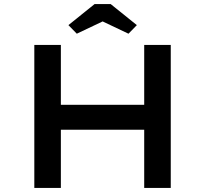

<svg xmlns="http://www.w3.org/2000/svg" viewBox="-20 -920 1005 940"><path d="M686 0V-700H816V0ZM148 0V-700H278V0ZM202 -285V-407H749V-285ZM356 -755 315 -797 443 -900H522L650 -797L609 -755L468 -822H497Z"/></svg>

Font: Lexend Mega Medium
Style: Regular
Weight: 500
Version: Version 1.007